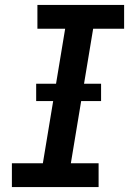

<svg xmlns="http://www.w3.org/2000/svg" viewBox="-20 -755 540 775"><path d="M28 0V-96H153L243 -639H131V-735H481V-639H356L266 -96H378V0ZM126 -347V-417H388V-347Z"/></svg>

Font: Iosevka SS04
Style: Bold Italic
Weight: 700
Italic angle: -9°
Monospace: yes
Designer: Belleve Invis
Foundry: Belleve Invis
Version: Version 19.0.0; ttfautohint (v1.8.4)